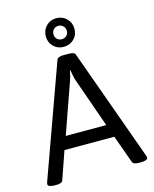

<svg xmlns="http://www.w3.org/2000/svg" viewBox="-133 -1004 879 1094"><g transform="rotate(-15 306.5 -457.0)"><path d="M12 -15Q12 -20 15 -29L252 -686Q258 -702 292 -702H321Q357 -702 361 -686L598 -28Q601 -21 601 -15Q601 2 558 2H550Q515 2 510 -14L451 -178H157L100 -14Q95 2 60 2H55Q12 2 12 -15ZM424 -254 319 -552Q314 -568 307 -610H305Q297 -570 290 -552L185 -254ZM222 -831Q222 -867 246 -891.5Q270 -916 306 -916Q342 -916 366.5 -891.5Q391 -867 391 -831Q391 -795 366.5 -771Q342 -747 306 -747Q270 -747 246 -771Q222 -795 222 -831ZM346 -831Q346 -848 334.5 -859.5Q323 -871 306 -871Q289 -871 278 -859.5Q267 -848 267 -831Q267 -815 278 -803.5Q289 -792 306 -792Q323 -792 334.5 -803Q346 -814 346 -831Z"/></g></svg>

Font: Asap-Regular
Style: Regular
Weight: 400
Designer: Pablo Cosgaya
Foundry: Omnibus-Type
Version: Version 2.000; ttfautohint (v1.8)